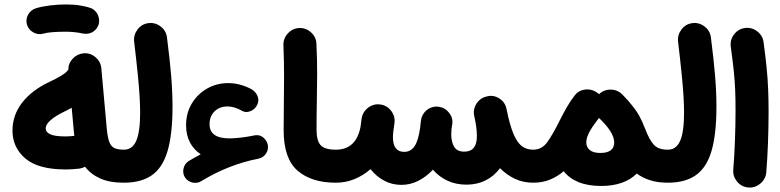

<svg xmlns="http://www.w3.org/2000/svg" viewBox="-20 -769 3506 863"><path d="M36.1 -182.1Q36.1 -251.5 79.8 -307.9Q123.5 -364.3 204.1 -401.9Q230 -413.6 254.2 -428.2Q278.3 -442.9 287.1 -455.6Q286.6 -483.4 306.4 -504.9Q326.2 -526.4 355 -529.3Q385.3 -532.2 408.9 -512.2Q432.6 -492.2 435.5 -461.9L460 -189.9Q463.9 -149.4 471.9 -129.4Q480 -109.4 495.6 -102.8Q511.2 -96.2 536.6 -96.2H537.1Q567.9 -96.2 589.4 -74.5Q610.8 -52.7 610.8 -22Q610.8 8.3 589.4 30.3Q567.9 52.2 537.1 52.2H536.6Q472.7 52.2 430.4 33.2Q388.2 14.2 362.3 -19.5Q350.6 -13.2 337.4 -11.2Q322.3 -9.3 304.7 -8.3Q287.1 -7.3 275.9 -7.3Q151.9 -7.3 94 -56.6Q36.1 -106 36.1 -182.1ZM185.5 -191.4Q185.5 -174.8 206.1 -165.3Q226.6 -155.8 275.9 -155.8Q282.2 -155.8 292.7 -156.5Q303.2 -157.2 314 -158.2Q313 -167.5 312 -177.2L302.2 -284.7Q286.1 -275.4 267.6 -266.6Q230 -248.5 207.8 -229.2Q185.5 -210 185.5 -191.4ZM101.1 -658.7Q94.7 -681.6 106.2 -702.9Q117.7 -724.1 141.6 -731.9Q168.9 -740.2 205.1 -744.6Q241.2 -749 276.9 -749Q314 -749 343.5 -743.9Q373 -738.8 393.6 -730.5Q417.5 -716.8 423.8 -690.7Q430.2 -664.6 415.5 -643.1Q403.3 -626 386 -620.4Q368.7 -614.7 350.1 -618.7Q335.9 -622.1 315.7 -624.3Q295.4 -626.5 276.9 -626.5Q244.1 -626.5 217.5 -624.5Q190.9 -622.6 174.3 -617.7Q151.4 -611.3 129.6 -623.5Q107.9 -635.7 101.1 -658.7Z M462.9 -22Q462.9 -52.7 484.9 -74.5Q506.8 -96.2 537.1 -96.2Q575.2 -96.2 592.5 -136.5Q609.9 -176.8 609.9 -262.2Q609.9 -295.4 607.4 -336.4Q605 -377.4 599.1 -436.3Q593.3 -495.1 583 -581.5Q579.6 -611.8 598.1 -636.5Q616.7 -661.1 647 -665Q677.2 -668.9 701.9 -650.1Q726.6 -631.3 730.5 -601.1Q743.7 -498.5 749.5 -426.5Q755.4 -354.5 755.4 -289.1Q755.4 -167 733.6 -91.8Q711.9 -16.6 663.8 17.8Q615.7 52.2 537.1 52.2Q506.8 52.2 484.9 30.3Q462.9 8.3 462.9 -22Z M811 27.8Q799.8 9.3 805.2 -12.5Q810.5 -34.2 828.6 -45.4Q855.5 -61.5 882.3 -75.7Q850.6 -96.2 833.5 -129.4Q816.4 -162.6 816.4 -206.1Q816.4 -261.2 842.3 -304Q868.2 -346.7 911.1 -371.1Q954.1 -395.5 1005.4 -395.5Q1057.1 -395.5 1107.4 -369.6Q1127.9 -358.9 1136.7 -339.1Q1145.5 -319.3 1137.2 -300.3Q1128.4 -279.3 1107.2 -270Q1085.9 -260.7 1068.4 -270.5Q1050.3 -281.2 1033.7 -285.9Q1017.1 -290.5 1002 -290.5Q967.3 -290.5 944.6 -268.6Q921.9 -246.6 921.9 -210.9Q921.9 -147 1011.2 -147Q1049.3 -147 1107.4 -157.2Q1114.3 -158.7 1121.6 -160.2Q1123.5 -160.6 1125.5 -160.6Q1151.4 -165.5 1170.9 -143.6Q1180.7 -132.3 1183.6 -118.2Q1184.6 -114.3 1184.6 -109.9Q1185.1 -94.7 1176.8 -80.6Q1176.8 -80.6 1176.8 -80.6Q1176.3 -80.1 1176.3 -79.6Q1163.6 -60.1 1141.6 -55.7Q1008.8 -30.3 884.3 45.4Q866.2 56.6 844.2 51.3Q822.3 45.9 811 27.8Z M1254.9 -184.1Q1254.9 -249 1255.9 -307.9Q1256.8 -366.7 1256.8 -428.7Q1256.8 -490.7 1253.9 -565.4Q1252.9 -596.2 1273.9 -618.9Q1294.9 -641.6 1325.2 -643.1Q1355.5 -644 1378.4 -623Q1401.4 -602.1 1402.3 -571.3Q1405.8 -498 1405.5 -435.3Q1405.3 -372.6 1404.1 -312.5Q1402.8 -252.4 1402.8 -186Q1402.8 -135.7 1421.6 -116Q1440.4 -96.2 1489.3 -96.2H1489.7Q1520.5 -96.2 1542 -74.5Q1563.5 -52.7 1563.5 -22Q1563.5 8.3 1542 30.3Q1520.5 52.2 1489.7 52.2H1489.3Q1379.9 52.2 1317.4 -2Q1254.9 -56.2 1254.9 -184.1Z M1415.5 -22Q1415.5 -52.7 1437.5 -74.5Q1459.5 -96.2 1489.7 -96.2Q1580.6 -96.2 1600.6 -199.2Q1602.1 -213.9 1605.5 -236.8V-237.8Q1606 -238.3 1606 -239.3Q1606 -239.3 1606 -239.7Q1609.9 -261.2 1626 -277.3Q1626.5 -277.8 1627 -278.3Q1627 -278.3 1627 -278.3Q1639.2 -290.5 1655.8 -296.4Q1672.4 -302.2 1689.9 -299.3Q1720.2 -294.9 1738.8 -270Q1757.3 -245.1 1752.9 -214.8Q1748.5 -186.5 1747.3 -173.8Q1746.1 -161.1 1746.1 -153.3Q1746.1 -86.4 1796.9 -86.4Q1825.7 -86.4 1843 -111.3Q1860.4 -136.2 1868.7 -196.8Q1869.6 -210.9 1872.6 -229.5Q1874.5 -243.2 1881.8 -255.4Q1881.8 -255.9 1882.3 -255.9Q1882.8 -256.3 1882.8 -256.8Q1893.1 -273.4 1910.9 -282.5Q1928.7 -291.5 1948.7 -289.6Q1950.2 -289.6 1951.7 -289.1H1952.6Q1981.4 -284.7 1999.3 -261.2Q2017.1 -237.8 2012.7 -210.9Q2011.2 -198.7 2009.3 -187Q2008.3 -175.8 2008.3 -165.5Q2008.3 -131.3 2021.2 -109.4Q2034.2 -87.4 2066.9 -87.4Q2123.5 -87.4 2123.5 -156.7Q2123.5 -178.2 2120.4 -200.4Q2117.2 -222.7 2111.8 -246.6Q2106 -269.5 2115.7 -292Q2122.6 -308.1 2136 -319.8Q2149.4 -331.5 2167.5 -335.4Q2196.8 -343.8 2223.6 -326.9Q2250.5 -310.1 2256.3 -280.3L2257.3 -276.4Q2261.7 -257.3 2264.2 -244.1Q2278.3 -185.5 2294.2 -153.6Q2310.1 -121.6 2330.1 -108.9Q2350.1 -96.2 2376.5 -96.2H2377Q2407.7 -96.2 2429.2 -74.5Q2450.7 -52.7 2450.7 -22Q2450.7 8.3 2429.2 30.3Q2407.7 52.2 2377 52.2H2376.5Q2332.5 52.2 2295.4 35.2Q2258.3 18.1 2227.5 -13.2Q2201.7 22 2163.1 41.5Q2124.5 61 2076.7 61Q2030.3 61 1991.9 43.5Q1953.6 25.9 1925.8 -6.3Q1896 25.9 1859.9 43.9Q1823.7 62 1784.7 62Q1741.7 62 1706.1 42.7Q1670.4 23.4 1645.5 -8.8Q1613.3 19.5 1573.7 35.9Q1534.2 52.2 1489.7 52.2Q1459.5 52.2 1437.5 30.3Q1415.5 8.3 1415.5 -22Z M2302.7 -22Q2302.7 -52.7 2324.7 -74.5Q2346.7 -96.2 2377 -96.2Q2415.5 -96.2 2439.9 -130.1Q2464.4 -164.1 2494.6 -225.1Q2511.2 -258.3 2528.3 -288.1Q2545.4 -317.9 2563.5 -340.3L2564.9 -342.3Q2579.6 -360.4 2602.3 -365.2Q2625 -370.1 2646 -362.3Q2658.2 -357.9 2668 -349.6Q2670.4 -347.7 2672.4 -345.7Q2694.8 -366.7 2725.6 -366.2Q2756.3 -365.7 2777.3 -344.2Q2780.8 -340.8 2783.7 -337.4Q2803.2 -317.9 2818.8 -297.9Q2841.3 -270.5 2854.2 -246.6Q2867.2 -222.7 2879.4 -190.9Q2899.4 -138.7 2919.7 -117.4Q2939.9 -96.2 2981.4 -96.2H2981.9Q3012.7 -96.2 3034.2 -74.5Q3055.7 -52.7 3055.7 -22Q3055.7 8.3 3034.2 30.3Q3012.7 52.2 2981.9 52.2H2981.4Q2936 52.2 2901.6 41Q2867.2 29.8 2842.3 11.2Q2785.6 66.9 2682.1 66.9Q2622.6 66.9 2580.3 49.6Q2538.1 32.2 2513.7 0.5Q2487.3 23.4 2453.4 37.8Q2419.4 52.2 2377 52.2Q2346.7 52.2 2324.7 30.3Q2302.7 8.3 2302.7 -22ZM2615.2 -129.4Q2615.2 -107.4 2630.9 -94.5Q2646.5 -81.5 2678.2 -81.5Q2740.7 -81.5 2740.7 -128.9Q2740.7 -173.8 2672.9 -238.3L2672.4 -238.8Q2668.9 -234.4 2665.5 -230Q2658.2 -220.7 2652.3 -211.9Q2641.1 -196.8 2632.3 -181.6Q2615.2 -151.4 2615.2 -129.4Z M2907.7 -22Q2907.7 -52.7 2929.7 -74.5Q2951.7 -96.2 2981.9 -96.2Q3020 -96.2 3037.4 -136.5Q3054.7 -176.8 3054.7 -262.2Q3054.7 -295.4 3052.2 -336.4Q3049.8 -377.4 3043.9 -436.3Q3038.1 -495.1 3027.8 -581.5Q3024.4 -611.8 3043 -636.5Q3061.5 -661.1 3091.8 -665Q3122.1 -668.9 3146.7 -650.1Q3171.4 -631.3 3175.3 -601.1Q3188.5 -498.5 3194.3 -426.5Q3200.2 -354.5 3200.2 -289.1Q3200.2 -167 3178.5 -91.8Q3156.7 -16.6 3108.6 17.8Q3060.5 52.2 2981.9 52.2Q2951.7 52.2 2929.7 30.3Q2907.7 8.3 2907.7 -22Z M3264.6 -559.6Q3260.7 -589.8 3279.5 -614.5Q3298.3 -639.2 3328.6 -643.1Q3358.9 -647 3383.5 -628.2Q3408.2 -609.4 3412.1 -579.1Q3420.9 -514.2 3425.8 -464.8Q3430.7 -415.5 3432.6 -369.4Q3434.6 -323.2 3434.6 -267.6Q3434.6 -196.8 3431.9 -125.7Q3429.2 -54.7 3424.3 5.4Q3421.9 35.6 3397.9 55.9Q3374 76.2 3343.8 73.7Q3313 71.3 3293.2 47.4Q3273.4 23.4 3275.9 -6.3Q3280.8 -66.9 3283.4 -137Q3286.1 -207 3286.1 -274.9Q3286.1 -325.2 3284.4 -365.2Q3282.7 -405.3 3278.1 -450.2Q3273.4 -495.1 3264.6 -559.6Z"/></svg>

Font: Mikhak-FD ExtraBold
Style: Regular
Weight: 800
Designer: Amin Abedi
Version: Version 3.2